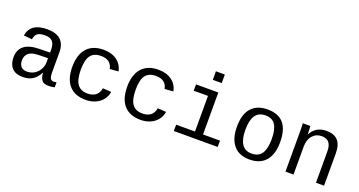

<svg xmlns="http://www.w3.org/2000/svg" viewBox="-43 -1344 3686 1973"><g transform="rotate(20 1800.5 -358.0)"><path d="M537.6 -54.2Q550.3 -54.2 566.4 -57.6V-2.9Q533.2 4.9 498.5 4.9Q449.7 4.9 427.5 -20.8Q405.3 -46.4 402.3 -101.1H399.4Q367.7 -42 324.5 -16.1Q281.2 9.8 217.8 9.8Q140.6 9.8 101.6 -32.2Q62.5 -74.2 62.5 -147.5Q62.5 -317.9 284.2 -320.3L399.4 -322.3V-351.1Q399.4 -415 373.5 -443.1Q347.7 -471.2 291 -471.2Q233.4 -471.2 208 -450.7Q182.6 -430.2 177.7 -387.2L85.9 -395.5Q108.4 -538.1 292.5 -538.1Q390.1 -538.1 439.2 -492.4Q488.3 -446.8 488.3 -360.4V-132.8Q488.3 -93.8 498.5 -74Q508.8 -54.2 537.6 -54.2ZM240.2 -57.1Q287.1 -57.1 323.2 -79.6Q359.4 -102.1 379.4 -139.6Q399.4 -177.2 399.4 -217.3V-260.7L306.6 -258.8Q249 -257.8 218.8 -246.1Q188.5 -234.4 171.6 -210.2Q154.8 -186 154.8 -146Q154.8 -106 176.5 -81.5Q198.2 -57.1 240.2 -57.1Z M663.6 -264.6Q663.6 -396.5 726.6 -467.3Q789.6 -538.1 908.7 -538.1Q997.6 -538.1 1055.2 -495.4Q1112.8 -452.6 1126.5 -380.4L1032.7 -373.5Q1024.9 -418 993.7 -443.6Q962.4 -469.2 904.8 -469.2Q827.6 -469.2 791.7 -421.4Q755.9 -373.5 755.9 -266.6Q755.9 -158.2 791.7 -108.2Q827.6 -58.1 904.3 -58.1Q957 -58.1 991.7 -84Q1026.4 -109.9 1034.7 -163.1L1127.4 -157.2Q1121.1 -110.4 1092 -72Q1063 -33.7 1015.1 -12Q967.3 9.8 908.2 9.8Q788.6 9.8 726.1 -60.5Q663.6 -130.9 663.6 -264.6Z M1263.7 -264.6Q1263.7 -396.5 1326.7 -467.3Q1389.6 -538.1 1508.8 -538.1Q1597.7 -538.1 1655.3 -495.4Q1712.9 -452.6 1726.6 -380.4L1632.8 -373.5Q1625 -418 1593.8 -443.6Q1562.5 -469.2 1504.9 -469.2Q1427.7 -469.2 1391.8 -421.4Q1356 -373.5 1356 -266.6Q1356 -158.2 1391.8 -108.2Q1427.7 -58.1 1504.4 -58.1Q1557.1 -58.1 1591.8 -84Q1626.5 -109.9 1634.8 -163.1L1727.5 -157.2Q1721.2 -110.4 1692.1 -72Q1663.1 -33.7 1615.2 -12Q1567.4 9.8 1508.3 9.8Q1388.7 9.8 1326.2 -60.5Q1263.7 -130.9 1263.7 -264.6Z M2164.1 -69.3H2349.6V0H1870.1V-69.3H2076.2V-459H1920.4V-528.3H2164.1ZM2066.4 -630.9V-724.6H2164.1V-630.9Z M2936 -264.6Q2936 -131.3 2874.8 -60.8Q2813.5 9.8 2697.8 9.8Q2584.5 9.8 2524.2 -61.5Q2463.9 -132.8 2463.9 -264.6Q2463.9 -400.9 2525.6 -469.5Q2587.4 -538.1 2700.7 -538.1Q2819.8 -538.1 2877.9 -470.2Q2936 -402.3 2936 -264.6ZM2843.8 -264.6Q2843.8 -369.6 2810.3 -421.4Q2776.9 -473.1 2702.1 -473.1Q2626.5 -473.1 2591.3 -420.4Q2556.2 -367.7 2556.2 -264.6Q2556.2 -162.1 2591.3 -108.6Q2626.5 -55.2 2696.8 -55.2Q2774.4 -55.2 2809.1 -107.4Q2843.8 -159.7 2843.8 -264.6Z M3424.3 0V-339.4Q3424.3 -405.8 3398.7 -438Q3373 -470.2 3316.9 -470.2Q3256.3 -470.2 3217.5 -426Q3178.7 -381.8 3178.7 -306.2V0H3090.8V-415.5Q3090.8 -507.8 3087.9 -528.3H3170.9Q3171.4 -525.9 3171.9 -515.1Q3172.4 -504.4 3173.1 -490.5Q3173.8 -476.6 3174.8 -438H3176.3Q3227.5 -538.1 3345.2 -538.1Q3429.7 -538.1 3471.2 -492.4Q3512.7 -446.8 3512.7 -352.1V0Z"/></g></svg>

Font: Courier New
Style: Regular
Weight: 400
Designer: Steve Matteson
Foundry: Ascender Corporation
Version: Version 2.00.3